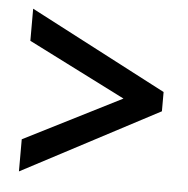

<svg xmlns="http://www.w3.org/2000/svg" viewBox="-41 -624 524 536"><g transform="rotate(5 221.5 -356.0)"><path d="M31 -218V-128L414 -330V-384L31 -584V-494L304 -356Z"/></g></svg>

Font: Noto Sans Myanmar UI ExtraCondensed Medium
Style: Regular
Weight: 500
Width: 2
Designer: Monotype Design Team
Foundry: Monotype Imaging Inc.
Version: Version 2.103